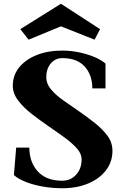

<svg xmlns="http://www.w3.org/2000/svg" viewBox="-20 -985 656 1021"><path d="M311 16Q258 16 207 7Q156 -2 116 -18Q76 -34 54 -54L66 -200H136Q136 -123 181 -73.5Q226 -24 311 -24Q356 -24 385 -56Q414 -88 414 -138Q414 -167 389.5 -195Q365 -223 325.5 -252Q286 -281 242 -311Q194 -344 149.5 -378.5Q105 -413 76.5 -450.5Q48 -488 48 -529Q48 -584 81.5 -626Q115 -668 174.5 -692Q234 -716 311 -716Q355 -716 399 -707Q443 -698 480.5 -682.5Q518 -667 541 -647V-515H471Q471 -586 430.5 -631Q390 -676 311 -676Q274 -676 250 -647.5Q226 -619 226 -574Q226 -540 251 -510Q276 -480 315 -452.5Q354 -425 396 -396Q441 -365 483 -332Q525 -299 551.5 -263Q578 -227 578 -183Q578 -125 544 -80Q510 -35 449.5 -9.5Q389 16 311 16ZM132 -774 88 -830 304 -965 512 -830 483 -774 304 -845Z"/></svg>

Font: Wittgenstein Black
Style: Regular
Weight: 900
Designer: Jörg Drees
Foundry: Jörg Drees
Version: Version 1.303; ttfautohint (v1.8.4.7-5d5b)